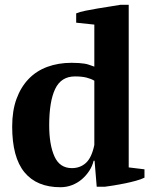

<svg xmlns="http://www.w3.org/2000/svg" viewBox="-20 -772 639 804"><path d="M372 -99Q367 -77 354 -57Q341 -37 323 -21.5Q305 -6 282 3Q259 12 233 12Q134 12 82.5 -50.5Q31 -113 31 -242Q31 -308 49 -357.5Q67 -407 99.5 -441Q132 -475 178 -492Q224 -509 280 -509Q298 -509 310.5 -508Q323 -507 333.5 -505.5Q344 -504 353.5 -500.5Q363 -497 375 -493V-669L299 -677V-716Q313 -722 337.5 -727Q362 -732 389 -736.5Q416 -741 442 -745Q468 -749 485 -752H519V-71L585 -63V-28Q571 -21 549 -15Q527 -9 503 -4Q479 1 456.5 4.5Q434 8 419 10H385L376 -99ZM281 -68Q316 -68 340 -90Q364 -112 375 -165V-434Q362 -442 342.5 -447Q323 -452 294 -452Q236 -452 211 -399.5Q186 -347 186 -247Q186 -166 208 -117Q230 -68 281 -68Z"/></svg>

Font: PT Serif
Style: Bold
Weight: 700
Designer: A.Korolkova, O.Umpeleva, V.Yefimov
Foundry: ParaType Ltd
Version: Version 1.000W OFL; ttfautohint (v1.6)